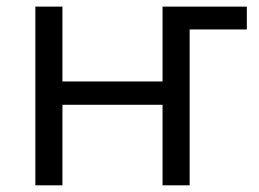

<svg xmlns="http://www.w3.org/2000/svg" viewBox="-20 -555 776 575"><path d="M167 -535.2V-311H466.8V-535.2H719.2V-466.8H547.9V0H466.8V-241.2H167V0H85.9V-535.2Z"/></svg>

Font: HunimalSansv1.5
Style: Regular
Weight: 400
Foundry: Ascender Corporation
Version: Version 1.10